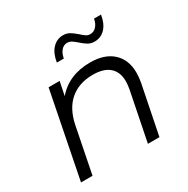

<svg xmlns="http://www.w3.org/2000/svg" viewBox="-164 -876 1005 1024"><g transform="rotate(-30 338.5 -364.0)"><path d="M596 -359Q596 -331 590 -299L530 0H459L519 -300Q524 -328 524 -348Q524 -405 489.5 -435.5Q455 -466 388 -466Q303 -466 248 -419.5Q193 -373 174 -282L118 0H47L151 -526H219L202 -442Q277 -530 408 -530Q497 -530 546.5 -484.5Q596 -439 596 -359ZM410 -652Q393 -667 381 -674.5Q369 -682 355 -682Q333 -682 318 -664.5Q303 -647 298 -618H255Q263 -670 290 -699Q317 -728 356 -728Q378 -728 394.5 -718.5Q411 -709 433 -690Q449 -675 460.5 -667.5Q472 -660 486 -660Q508 -660 523.5 -677Q539 -694 544 -722H587Q579 -671 552.5 -642.5Q526 -614 486 -614Q464 -614 447 -624Q430 -634 410 -652Z"/></g></svg>

Font: Idrija
Style: Italic
Weight: 400
Italic angle: -11.3°
Designer: Julieta Ulanovsky
Foundry: Julieta Ulanovsky
Version: Version 7.200